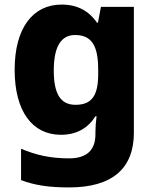

<svg xmlns="http://www.w3.org/2000/svg" viewBox="-20 -579 678 839"><path d="M249 -559C124 -559 44 -457 44 -274C44 -92 122 10 246 10C316 10 365 -20 397 -71H402C399 -48 397 -22 397 -3V8C397 77 359 113 282 113C201 113 139 99 72 71V208C135 232 199 240 282 240C471 240 565 157 565 1V-549H421L408 -480H404C370 -529 321 -559 249 -559ZM308 -426C382 -426 409 -377 409 -275V-254C409 -160 380 -121 310 -121C245 -121 215 -168 215 -271C215 -374 246 -426 308 -426Z"/></svg>

Font: Noto Sans Arabic UI XBd
Style: Regular
Weight: 800
Designer: Monotype Design Team, Nadine Chahine and Nizar Qandah
Foundry: Monotype Imaging Inc.
Version: Version 2.010